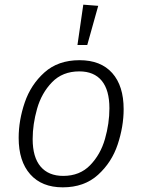

<svg xmlns="http://www.w3.org/2000/svg" viewBox="-20 -792 609 823"><path d="M60 -201Q60 -276 86 -352.5Q112 -429 170.5 -481.5Q229 -534 321 -534Q412 -534 461 -479Q510 -424 510 -324Q510 -250 484.5 -173Q459 -96 400 -42.5Q341 11 249 11Q159 11 109.5 -45Q60 -101 60 -201ZM449 -328Q449 -406 416 -446Q383 -486 320 -486Q248 -486 203 -439.5Q158 -393 139 -326Q120 -259 120 -196Q120 -118 154 -78Q188 -38 251 -38Q322 -38 366.5 -84Q411 -130 430 -196.5Q449 -263 449 -328ZM401 -767 354 -599H312L337 -772Z"/></svg>

Font: FiraGO Light
Style: Italic
Weight: 300
Italic angle: -8°
Designer: bBox Type GmbH
Foundry: bBox Type GmbH
Version: Version 1.001